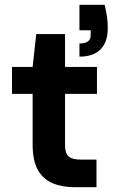

<svg xmlns="http://www.w3.org/2000/svg" viewBox="-20 -780 471 800"><path d="M292 0Q239 0 199.5 -16.5Q160 -33 138 -71.5Q116 -110 116 -177V-389H30V-501H116L131 -638H251V-501H384V-389H251V-175Q251 -141 266 -128Q281 -115 317 -115H382V0ZM311 -544V-599Q335 -599 346.5 -607.5Q358 -616 358 -635V-654H311V-760H416Q423 -731 426 -708.5Q429 -686 429 -662Q429 -605 399 -574.5Q369 -544 311 -544Z"/></svg>

Font: DM Sans 17pt
Style: Bold
Weight: 700
Version: Version 4.004;gftools[0.9.30]